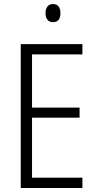

<svg xmlns="http://www.w3.org/2000/svg" viewBox="-20 -933 480 953"><path d="M389 0H83V-714H389V-663H139V-399H375V-349H139V-51H389ZM243 -913Q262 -913 271 -900.5Q280 -888 280 -868Q280 -823 243 -823Q225 -823 215.5 -835Q206 -847 206 -868Q206 -888 215.5 -900.5Q225 -913 243 -913Z"/></svg>

Font: Noto Sans Gurmukhi UI Condensed Light
Style: Regular
Weight: 300
Width: 3
Designer: Jelle Bosma - Monotype Design Team
Foundry: Monotype Imaging Inc.
Version: Version 2.004; ttfautohint (v1.8.4.7-5d5b)